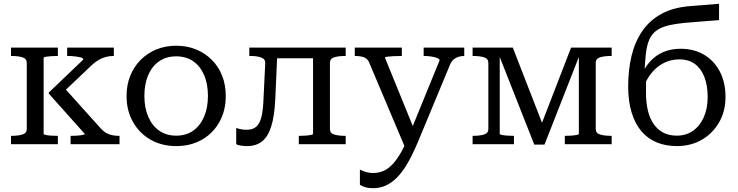

<svg xmlns="http://www.w3.org/2000/svg" viewBox="-20 -760 3890 1012"><path d="M121 -80V-429Q121 -451 98 -458Q75 -465 40 -465H38V-509H285V-465H282Q268 -465 251 -464Q234 -463 222 -461Q210 -459 210 -455V-54Q210 -51 222 -48.5Q234 -46 251 -45Q268 -44 282 -44H285V0H38V-44H40Q75 -44 98 -51Q121 -58 121 -80ZM610 0H352V-44H355Q368 -44 385 -45Q402 -46 414.5 -48.5Q427 -51 427 -54L237 -267V-272L419 -446Q419 -454 405 -457.5Q391 -461 372.5 -463Q354 -465 339 -465H334V-509H580V-465H578Q558 -465 538.5 -460Q519 -455 500 -444Q481 -433 463 -416L306 -267L309 -308L512 -82Q527 -66 542 -58Q557 -50 573.5 -47Q590 -44 608 -44H610Z M1170 -254Q1170 -177 1136.5 -117Q1103 -57 1044 -23.5Q985 10 909 10Q833 10 774 -23.5Q715 -57 681 -117Q647 -177 647 -254Q647 -312 666.5 -360.5Q686 -409 721.5 -444.5Q757 -480 804.5 -499.5Q852 -519 909 -519Q966 -519 1013.5 -499.5Q1061 -480 1096.5 -444.5Q1132 -409 1151 -360.5Q1170 -312 1170 -254ZM741 -254Q741 -192 761.5 -144.5Q782 -97 819.5 -71Q857 -45 909 -45Q961 -45 998 -71Q1035 -97 1055.5 -144.5Q1076 -192 1076 -254Q1076 -318 1055.5 -365Q1035 -412 998 -437.5Q961 -463 909 -463Q857 -463 819.5 -437.5Q782 -412 761.5 -365Q741 -318 741 -254Z M1369 -241 1378 -427Q1379 -449 1356.5 -457Q1334 -465 1300 -465H1294V-509H1443L1431 -238Q1427 -150 1410 -95Q1393 -40 1361.5 -15Q1330 10 1283 10Q1266 10 1249.5 7.5Q1233 5 1225 0V-86Q1230 -83 1246 -79.5Q1262 -76 1281 -76Q1312 -76 1330.5 -92Q1349 -108 1358 -144Q1367 -180 1369 -241ZM1630 -54V-509H1802V-465H1800Q1764 -465 1741.5 -458Q1719 -451 1719 -429V-80Q1719 -58 1741.5 -51Q1764 -44 1800 -44H1802V0H1555V-44H1557Q1571 -44 1588 -45Q1605 -46 1617.5 -48.5Q1630 -51 1630 -54ZM1410 -453V-509H1677V-453Z M2176 -46 2163 -9 2114 15 1926 -430Q1920 -444 1910 -451.5Q1900 -459 1885 -462Q1870 -465 1851 -465H1850V-509H2098V-465H2096Q2076 -465 2056 -464Q2036 -463 2022.5 -461.5Q2009 -460 2009 -456ZM2185 -17Q2158 48 2131 95.5Q2104 143 2075.5 172.5Q2047 202 2015.5 217Q1984 232 1946 232Q1921 232 1904.5 226.5Q1888 221 1877 214V134Q1880 135 1889.5 139.5Q1899 144 1914 148Q1929 152 1946 152Q1969 152 1992 144.5Q2015 137 2039 115.5Q2063 94 2088 53Q2113 12 2139 -53L2146 -72L2297 -442Q2297 -449 2285 -454Q2273 -459 2254 -462Q2235 -465 2216 -465H2213V-509H2427V-465Q2412 -465 2398 -461Q2384 -457 2372 -447.5Q2360 -438 2352 -419Z M2683 -509 2847 -87 2828 -90 2990 -509H3204V-465H3202Q3166 -465 3143 -458Q3120 -451 3120 -429V-80Q3120 -58 3143 -51Q3166 -44 3202 -44H3204V0H2957V-44H2958Q2972 -44 2989 -45Q3006 -46 3018.5 -48.5Q3031 -51 3031 -54V-487L3041 -485L2850 2H2796L2604 -485L2614 -487V-54Q2614 -51 2626.5 -48.5Q2639 -46 2656 -45Q2673 -44 2687 -44H2689V0H2471V-44H2473Q2508 -44 2531 -51Q2554 -58 2554 -80V-429Q2554 -451 2531 -458Q2508 -465 2473 -465H2471V-509Z M3619 -728 3770 -740V-654L3619 -642Q3553 -637 3510 -627.5Q3467 -618 3441.5 -600Q3416 -582 3402.5 -551.5Q3389 -521 3384 -474.5Q3379 -428 3376 -361H3385Q3385 -343 3385 -328Q3385 -313 3385 -299Q3385 -285 3385 -270Q3385 -217 3395.5 -175Q3406 -133 3426.5 -104.5Q3447 -76 3477 -60.5Q3507 -45 3547 -45Q3596 -45 3632.5 -70.5Q3669 -96 3689.5 -142Q3710 -188 3710 -249Q3710 -309 3693 -353.5Q3676 -398 3643 -422.5Q3610 -447 3561 -447Q3520 -447 3485 -431Q3450 -415 3422 -384.5Q3394 -354 3374 -307V-390Q3395 -428 3424 -453Q3453 -478 3489 -490.5Q3525 -503 3567 -503Q3639 -503 3692 -471Q3745 -439 3774.5 -382Q3804 -325 3804 -249Q3804 -173 3770 -114.5Q3736 -56 3678.5 -23Q3621 10 3548 10Q3489 10 3441.5 -9.5Q3394 -29 3360.5 -68.5Q3327 -108 3309 -167.5Q3291 -227 3291 -305Q3291 -391 3308.5 -464.5Q3326 -538 3364.5 -595Q3403 -652 3465.5 -686.5Q3528 -721 3619 -728Z"/></svg>

Font: Roboto Serif 28pt
Style: Regular
Weight: 400
Designer: Greg Gazdowicz
Foundry: Commercial Type
Version: Version 1.008